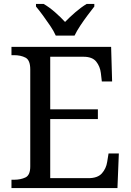

<svg xmlns="http://www.w3.org/2000/svg" viewBox="-20 -951 663 971"><path d="M38 0V-42H51Q84 -42 108.5 -53.5Q133 -65 133 -109V-600Q133 -647 109 -659.5Q85 -672 51 -672H38V-714H542L547 -539H495L490 -582Q486 -615 466.5 -639.5Q447 -664 402 -664H234V-398H475V-349H234V-50H427Q474 -50 495.5 -74.5Q517 -99 522 -132L529 -175H581L574 0ZM262 -771Q252 -794 234 -820.5Q216 -847 197 -873Q178 -899 162 -918V-931H201Q230 -914 258.5 -889Q287 -864 309 -840Q332 -864 361 -889Q390 -914 418 -931H457V-918Q442 -899 422.5 -873Q403 -847 385.5 -820.5Q368 -794 357 -771Z"/></svg>

Font: Noto Serif Grantha
Style: Regular
Weight: 400
Designer: Monotype Design Team
Foundry: Monotype Imaging Inc.
Version: Version 2.004; ttfautohint (v1.8.4.7-5d5b)